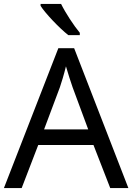

<svg xmlns="http://www.w3.org/2000/svg" viewBox="-20 -964 679 984"><path d="M293 -944H188V-934C211 -897 284 -820 330 -784H389V-796C358 -833 315 -899 293 -944ZM545 0H638L360 -717H279L0 0H91L176 -221H459ZM352 -517 432 -301H206L287 -517C295 -540 308 -583 318 -624C325 -599 346 -533 352 -517Z"/></svg>

Font: Noto Sans Sinhala UI
Style: Regular
Weight: 400
Designer: Jelle Bosma - Monotype Design Team
Foundry: Monotype Imaging Inc.
Version: Version 2.006